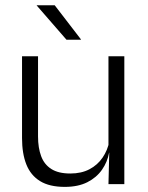

<svg xmlns="http://www.w3.org/2000/svg" viewBox="-20 -702 565 732"><path d="M125 -487.5V-181.5Q125 -138.5 136.8 -106.8Q148.5 -75 175.5 -57.8Q202.5 -40.5 248 -40.5Q290.5 -40.5 321.2 -56.8Q352 -73 371.2 -101.2Q390.5 -129.5 397 -164.5L409.5 -120H396Q389.5 -84.5 368.8 -54.8Q348 -25 312.8 -7.2Q277.5 10.5 227 10.5Q168.5 10.5 132.8 -11.5Q97 -33.5 80.5 -75Q64 -116.5 64 -175.5V-487.5ZM454 -487.5V0H393.5L396.5 -120.5L393.5 -123.5V-487.5ZM188.5 -682 288.5 -552V-550.5H233.5L120 -681V-682Z"/></svg>

Font: Anek Odia Light
Style: Regular
Weight: 300
Designer: Yesha Goshar & Mahesh Sahu (Odia), Yesha Goshar (Latin)
Foundry: Ek Type
Version: Version 1.003